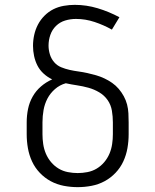

<svg xmlns="http://www.w3.org/2000/svg" viewBox="-20 -763 640 791"><path d="M300 8Q271 8 242.5 2.5Q214 -3 189 -16.5Q164 -30 144 -51Q124 -72 112 -98Q100 -124 95 -152.5Q90 -181 90 -210V-259Q90 -287 95.5 -314Q101 -341 114.5 -365Q128 -389 149 -407Q170 -425 195 -436Q176 -445 160 -459.5Q144 -474 134.5 -492.5Q125 -511 120.5 -532Q116 -553 116 -574Q116 -597 121 -619.5Q126 -642 136.5 -662Q147 -682 163.5 -698.5Q180 -715 200 -725Q220 -735 243 -739Q266 -743 288 -743Q336 -743 382.5 -729Q429 -715 472 -692L441 -641Q407 -660 369.5 -672.5Q332 -685 293 -685Q270 -685 248.5 -678.5Q227 -672 211 -656.5Q195 -641 187.5 -619.5Q180 -598 180 -575Q180 -557 185.5 -539Q191 -521 203 -507Q215 -493 232 -486Q249 -479 267 -475Q285 -471 303.5 -468.5Q322 -466 340 -462Q358 -458 375.5 -453Q393 -448 410 -440Q427 -432 442 -421.5Q457 -411 469 -397Q481 -383 490 -366.5Q499 -350 503.5 -332.5Q508 -315 509 -296.5Q510 -278 510 -259V-210Q510 -181 505 -152.5Q500 -124 488 -98Q476 -72 456 -51Q436 -30 411 -16.5Q386 -3 357.5 2.5Q329 8 300 8ZM300 -50Q320 -50 340.5 -54Q361 -58 378.5 -68.5Q396 -79 409.5 -95Q423 -111 431 -130Q439 -149 442 -169.5Q445 -190 445 -210V-259Q445 -283 441 -307Q437 -331 423.5 -350.5Q410 -370 389 -382.5Q368 -395 344.5 -401.5Q321 -408 297.5 -411.5Q274 -415 251 -420Q226 -413 206.5 -396Q187 -379 175.5 -357Q164 -335 159.5 -310Q155 -285 155 -259V-210Q155 -190 158 -169.5Q161 -149 169 -130Q177 -111 190.5 -95Q204 -79 221.5 -68.5Q239 -58 259.5 -54Q280 -50 300 -50Z"/></svg>

Font: Iosevka Etoile Light
Style: Regular
Weight: 300
Designer: Belleve Invis
Foundry: Belleve Invis
Version: Version 25.0.1; ttfautohint (v1.8.4)